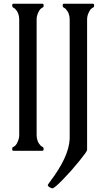

<svg xmlns="http://www.w3.org/2000/svg" viewBox="-20 -820 598 1044"><path d="M453.6 -714.4V-4.4Q453.6 3.4 410.6 56.4Q367.7 109.4 321.5 156.7Q275.4 204.1 264.6 204.1Q264.2 204.1 263.7 204.1Q244.1 198.2 239.7 188Q238.8 185.1 250 170.4Q354.5 33.7 358.9 -64.5V-714.4Q358.9 -750 335.4 -773.4Q333.5 -775.4 327.1 -778.3Q320.8 -781.2 320.8 -790.5Q320.8 -799.8 327.1 -799.8H485.4Q491.7 -799.8 491.7 -791.3Q491.7 -782.7 489.5 -781Q487.3 -779.3 483.4 -777.6Q479.5 -775.9 473.4 -769.8Q467.3 -763.7 460.4 -747.3Q453.6 -731 453.6 -714.4ZM52.7 -799.8H210.9Q217.3 -799.8 217.3 -791.3Q217.3 -782.7 215.1 -781Q212.9 -779.3 209 -777.6Q205.1 -775.9 199 -769.8Q192.9 -763.7 186 -747.3Q179.2 -731 179.2 -714.4V-85.4Q179.2 -49.8 202.6 -26.4Q204.6 -24.4 210.9 -21.5Q217.3 -18.6 217.3 -9.3Q217.3 0 210.9 0H52.7Q46.4 0 46.4 -8.5Q46.4 -17.1 48.6 -18.8Q50.8 -20.5 54.7 -22.2Q58.6 -23.9 64.7 -30Q70.8 -36.1 77.6 -52.5Q84.5 -68.8 84.5 -85.4V-714.4Q84.5 -750 61 -773.4Q59.1 -775.4 52.7 -778.3Q46.4 -781.2 46.4 -790.5Q46.4 -799.8 52.7 -799.8Z"/></svg>

Font: Della Respira
Style: Regular
Weight: 500
Version: Version 0.201